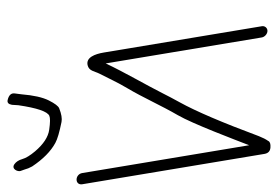

<svg xmlns="http://www.w3.org/2000/svg" viewBox="-167 -593 744 514"><g transform="rotate(-90 205.0 -336.0)"><path d="M180.3 -659C172.9 -608.7 163.5 -581 151.9 -575.9C146.3 -573.4 133.9 -573.5 114.5 -576.3C95.1 -579.1 76 -591.7 57 -614C45.7 -627.4 38.8 -638.8 36.1 -648.4C33.4 -657.9 28.8 -664.9 22.5 -669.4C9.6 -678.5 1.7 -660.6 4.3 -653L7.9 -643C9.8 -635.7 12.6 -628.7 16.4 -622C35.8 -592.9 56.8 -572.1 79.5 -559.8C89.5 -554.3 108.2 -548.8 135.6 -543.3C144.7 -541.5 156.8 -543.5 172 -549.5C177.9 -551.8 185 -561.2 193.2 -577.5C201.4 -593.8 206.9 -618.3 209.6 -651L211.8 -668C213.4 -677.8 207.6 -684.4 194.3 -687.5C187.3 -689.2 183 -685.4 181.4 -676ZM-31.3 -488 50 0C51.7 10 57.4 15.3 67.2 16C76.9 16.7 82.8 14.7 84.7 10C89 4 93.3 -4.3 97.5 -15C133.9 -112.8 164.1 -183.5 188.2 -227C197.4 -243.7 205.5 -259 212.5 -273C233.9 -315.6 268.5 -374.6 292.2 -425L361.8 -7C363.2 0.9 371.4 8 379.3 8C387.3 8 393.2 0.9 391.8 -7L321.4 -430C317.3 -454.5 308.1 -478.1 287.6 -473.5C271.7 -469.9 271.5 -454.9 264.9 -442C252.6 -418.2 241.4 -393.1 225.2 -366C201.3 -325.9 178.9 -275.3 153.7 -232C130.6 -192.2 88.1 -79.4 73.2 -41L-1.3 -488C-2.7 -496.8 -10.3 -503 -18.8 -503C-27.2 -503 -32.7 -496.8 -31.3 -488Z"/></g></svg>

Font: MewTooHand
Style: Lta
Weight: 400
Designer: Mew Too, Robert Jablonski
Version: Version 0.77